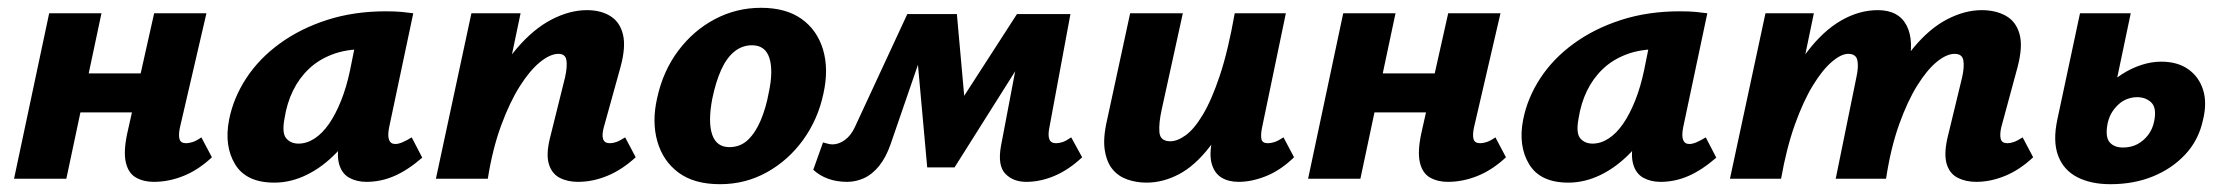

<svg xmlns="http://www.w3.org/2000/svg" viewBox="-20 -458 5701 492"><path d="M374 8Q348 8 328.5 -3Q309 -14 302.5 -41.5Q296 -69 306 -116L375 -424H509L441 -131Q437 -112 440 -101.5Q443 -91 457 -91Q464 -91 473.5 -94Q483 -97 496 -106L523 -55Q489 -23 451 -7.5Q413 8 374 8ZM16 0 106 -424H240L150 0ZM117 -170 138 -270H405L383 -170Z M683 10Q611 10 582.5 -37Q554 -84 567 -151Q578 -207 611 -257.5Q644 -308 697 -346.5Q750 -385 818.5 -407Q887 -429 968 -429Q993 -429 1009 -427.5Q1025 -426 1039 -424L977 -131Q969 -89 993 -89Q1001 -89 1011.5 -93.5Q1022 -98 1035 -106L1062 -54Q1025 -22 990.5 -7Q956 8 919 8Q894 8 875 -2.5Q856 -13 849 -37.5Q842 -62 851 -103L881 -246L950 -277Q935 -211 907 -158Q879 -105 843 -67.5Q807 -30 766 -10Q725 10 683 10ZM745 -90Q766 -90 786 -103Q806 -116 823 -140.5Q840 -165 854 -200Q868 -235 877 -278L897 -377L953 -327Q943 -331 933 -331.5Q923 -332 913 -332Q867 -332 831.5 -318.5Q796 -305 771 -281Q746 -257 730.5 -225Q715 -193 709 -154Q702 -117 713.5 -103.5Q725 -90 745 -90Z M1461 8Q1434 8 1414 -2.5Q1394 -13 1386.5 -37.5Q1379 -62 1389 -103L1428 -260Q1434 -287 1431.5 -303.5Q1429 -320 1411 -320Q1390 -320 1364 -299Q1338 -278 1312 -237Q1286 -196 1264 -136Q1242 -76 1230 0H1162Q1187 -117 1223.5 -199.5Q1260 -282 1303.5 -333Q1347 -384 1393.5 -408Q1440 -432 1484 -432Q1520 -432 1544.5 -416.5Q1569 -401 1576.5 -369Q1584 -337 1570 -286L1527 -131Q1522 -112 1525.5 -101.5Q1529 -91 1543 -91Q1550 -91 1559 -94Q1568 -97 1582 -106L1609 -55Q1574 -23 1536.5 -7.5Q1499 8 1461 8ZM1097 0 1188 -424H1314L1225 0Z M1825 14Q1759 14 1719 -15.5Q1679 -45 1664.5 -95.5Q1650 -146 1664 -207Q1679 -276 1718 -328Q1757 -380 1812 -409Q1867 -438 1930 -438Q1994 -438 2034 -409.5Q2074 -381 2089 -331Q2104 -281 2090 -218Q2076 -152 2038 -99.5Q2000 -47 1945 -16.5Q1890 14 1825 14ZM1849 -81Q1877 -81 1896.5 -99.5Q1916 -118 1929.5 -150Q1943 -182 1950 -221Q1962 -277 1951.5 -309.5Q1941 -342 1907 -342Q1882 -342 1862 -326Q1842 -310 1828 -279Q1814 -248 1805 -204Q1794 -145 1805 -113Q1816 -81 1849 -81Z M2610 8Q2576 8 2556 -13Q2536 -34 2545 -84L2599 -368L2655 -392L2426 -29H2356L2326 -361L2355 -422H2432L2456 -154H2413L2586 -422H2723L2669 -131Q2665 -111 2669 -101Q2673 -91 2686 -91Q2694 -91 2703 -94Q2712 -97 2725 -106L2753 -55Q2719 -23 2682.5 -7.5Q2646 8 2610 8ZM2151 8Q2124 8 2102 0Q2080 -8 2064 -23L2089 -93Q2095 -91 2102 -89.5Q2109 -88 2113 -88Q2129 -88 2144.5 -99Q2160 -110 2170 -131L2305 -422H2377L2262 -88Q2250 -54 2232.5 -32.5Q2215 -11 2194 -1.5Q2173 8 2151 8Z M2918 10Q2892 10 2869 2Q2846 -6 2831 -24Q2816 -42 2811 -73Q2806 -104 2817 -151L2876 -424H3011L2957 -178Q2949 -142 2951 -119Q2953 -96 2979 -96Q2997 -96 3018.5 -111.5Q3040 -127 3062.5 -164.5Q3085 -202 3106 -265Q3127 -328 3144 -424H3207Q3183 -299 3150.5 -215Q3118 -131 3080 -82Q3042 -33 3001 -11.5Q2960 10 2918 10ZM3154 8Q3128 8 3110 -3Q3092 -14 3085 -38.5Q3078 -63 3087 -103L3153 -424H3275L3214 -131Q3210 -111 3212.5 -101Q3215 -91 3229 -91Q3237 -91 3246 -94Q3255 -97 3269 -106L3296 -55Q3262 -22 3225 -7Q3188 8 3154 8Z M3690 8Q3664 8 3644.5 -3Q3625 -14 3618.5 -41.5Q3612 -69 3622 -116L3691 -424H3825L3757 -131Q3753 -112 3756 -101.5Q3759 -91 3773 -91Q3780 -91 3789.5 -94Q3799 -97 3812 -106L3839 -55Q3805 -23 3767 -7.5Q3729 8 3690 8ZM3332 0 3422 -424H3556L3466 0ZM3433 -170 3454 -270H3721L3699 -170Z M3999 10Q3927 10 3898.5 -37Q3870 -84 3883 -151Q3894 -207 3927 -257.5Q3960 -308 4013 -346.5Q4066 -385 4134.5 -407Q4203 -429 4284 -429Q4309 -429 4325 -427.5Q4341 -426 4355 -424L4293 -131Q4285 -89 4309 -89Q4317 -89 4327.5 -93.5Q4338 -98 4351 -106L4378 -54Q4341 -22 4306.5 -7Q4272 8 4235 8Q4210 8 4191 -2.5Q4172 -13 4165 -37.5Q4158 -62 4167 -103L4197 -246L4266 -277Q4251 -211 4223 -158Q4195 -105 4159 -67.5Q4123 -30 4082 -10Q4041 10 3999 10ZM4061 -90Q4082 -90 4102 -103Q4122 -116 4139 -140.5Q4156 -165 4170 -200Q4184 -235 4193 -278L4213 -377L4269 -327Q4259 -331 4249 -331.5Q4239 -332 4229 -332Q4183 -332 4147.5 -318.5Q4112 -305 4087 -281Q4062 -257 4046.5 -225Q4031 -193 4025 -154Q4018 -117 4029.5 -103.5Q4041 -90 4061 -90Z M5044 8Q5017 8 4996.5 -2.5Q4976 -13 4968.5 -37.5Q4961 -62 4970 -103L5008 -260Q5014 -287 5011 -303.5Q5008 -320 4989 -320Q4968 -320 4943 -299.5Q4918 -279 4893 -239Q4868 -199 4846.5 -139Q4825 -79 4813 0H4747Q4771 -118 4805.5 -200.5Q4840 -283 4882 -334Q4924 -385 4969.5 -408.5Q5015 -432 5058 -432Q5094 -432 5120 -417.5Q5146 -403 5155 -371Q5164 -339 5150 -286L5108 -131Q5104 -112 5107 -101.5Q5110 -91 5124 -91Q5131 -91 5140 -94Q5149 -97 5163 -106L5190 -55Q5156 -23 5118.5 -7.5Q5081 8 5044 8ZM4413 0 4504 -424H4628L4540 0ZM4483 0Q4505 -110 4538 -191.5Q4571 -273 4611.5 -326Q4652 -379 4698 -405.5Q4744 -432 4792 -432Q4845 -432 4865.5 -393Q4886 -354 4870 -286L4801 0H4684L4737 -260Q4743 -287 4739.5 -303.5Q4736 -320 4716 -320Q4698 -320 4674 -299.5Q4650 -279 4625.5 -239Q4601 -199 4579.5 -139Q4558 -79 4544 0Z M5388 14Q5338 14 5303 -4Q5268 -22 5254 -59Q5240 -96 5252 -152L5310 -424H5440L5381 -143Q5374 -108 5385.5 -94Q5397 -80 5420 -80Q5441 -80 5457 -88.5Q5473 -97 5484.5 -112Q5496 -127 5500 -147Q5507 -181 5493 -195Q5479 -209 5456 -209Q5445 -209 5433 -205Q5421 -201 5411 -192.5Q5401 -184 5393 -172Q5385 -160 5381 -143L5338 -175Q5352 -205 5372.5 -228.5Q5393 -252 5417 -267.5Q5441 -283 5467 -291.5Q5493 -300 5518 -300Q5560 -300 5587.5 -280.5Q5615 -261 5625.5 -227.5Q5636 -194 5625 -150Q5614 -99 5580 -62.5Q5546 -26 5497 -6Q5448 14 5388 14Z"/></svg>

Font: Ysabeau ExtraBold
Style: Italic
Weight: 800
Italic angle: -12°
Designer: Christian Thalmann (Catharsis Fonts)
Version: Version 2.002